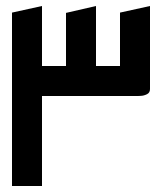

<svg xmlns="http://www.w3.org/2000/svg" viewBox="-20 -620 540 640"><path d="M50 -300V-400H200V-577L300 -600V-400H380V-578L480 -600V-323Q480 -311 470 -306Q460 -301 450 -300.5Q440 -300 440 -300ZM20 0V-578L120 -600V0Z"/></svg>

Font: Reem Kufi Fun
Style: Regular
Weight: 400
Designer: Khaled Hosny
Version: Version 1.005